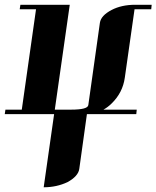

<svg xmlns="http://www.w3.org/2000/svg" viewBox="-20 -481 659 809"><path d="M0 0 2.9 -19H71.8L131.8 -441.9H63L65.9 -460.9H273.9L210.9 -19H279.8Q349.1 -19 352.1 -38.1L400.9 -384.8Q405.3 -415.5 450.2 -439Q492.2 -460.9 549.8 -460.9H619.1L617.2 -441.9H546.9L505.9 -153.8Q497.1 -90.3 450.2 -44.9Q435.1 -29.8 416 -19H556.2L554.2 0H346.2L314 231Q309.6 261.2 265.1 286.1Q218.8 308.1 164.1 308.1L208 0Z"/></svg>

Font: Hjet
Style: Italic
Weight: 400
Designer: T. Christopher White
Version: Version 1.2